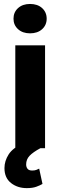

<svg xmlns="http://www.w3.org/2000/svg" viewBox="-20 -761 310 986"><path d="M49.3 -665Q49.3 -698.2 72.8 -719.5Q96.2 -740.7 134.3 -740.7Q172.9 -740.7 196.3 -719.5Q219.7 -698.2 219.7 -665Q219.7 -632.3 196.3 -611.1Q172.9 -589.8 134.3 -589.8Q96.2 -589.8 72.8 -611.1Q49.3 -632.3 49.3 -665ZM211.4 -528.3V0H58.6V-528.3ZM105.5 -29.3 187.5 0Q149.4 20.5 131.8 39.1Q114.3 57.6 114.3 83.5Q114.3 96.7 121.3 105.7Q128.4 114.7 145 114.7Q157.7 114.7 166.3 111.6Q174.8 108.4 181.2 105L198.2 183.6Q186 190.9 166.5 198Q147 205.1 117.7 205.1Q69.8 205.1 36.4 178.7Q2.9 152.3 2.9 102.1Q2.9 65.9 24.4 32Q45.9 -2 105.5 -29.3Z"/></svg>

Font: Vazirmatn FD ExtraBold
Style: Regular
Weight: 800
Designer: Saber Rastikerdar
Foundry: Saber Rastikerdar
Version: Version 33.003